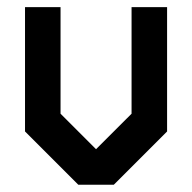

<svg xmlns="http://www.w3.org/2000/svg" viewBox="-20 -508 528 528"><path d="M341.8 -488.3H439.5V-146.5L293 0H195.3L48.8 -146.5V-488.3H146.5V-195.3L244.1 -97.7L341.8 -195.3Z"/></svg>

Font: BabelStone Runic Berhtwald
Style: Regular
Weight: 400
Designer: Andrew West
Foundry: BabelStone
Version: Version 7.004;November 9, 2023